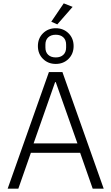

<svg xmlns="http://www.w3.org/2000/svg" viewBox="-20 -1130 667 1150"><path d="M323.2 -983.9 287.1 -1000 361.8 -1109.9 415 -1088.9ZM390.4 -777.3Q359.9 -747.1 314 -747.1Q268.1 -747.1 237.5 -777.3Q207 -807.6 207 -854Q207 -900.4 237.5 -930.7Q268.1 -960.9 314 -960.9Q359.9 -960.9 390.4 -930.7Q420.9 -900.4 420.9 -854Q420.9 -807.6 390.4 -777.3ZM376 -845.2V-862.8Q376 -890.6 359.4 -906.2Q342.8 -921.9 314 -921.9Q285.2 -921.9 268.6 -906.2Q252 -890.6 252 -862.8V-845.2Q252 -817.4 268.6 -801.8Q285.2 -786.1 314 -786.1Q342.8 -786.1 359.4 -801.8Q376 -817.4 376 -845.2ZM25.9 0 272.9 -698.2H354L601.1 0H535.2L460 -214.8H165L89.8 0ZM181.2 -271H443.8L314 -638.2H310.1Z"/></svg>

Font: Anuphan Light
Style: Regular
Weight: 300
Designer: Mike Abbink, Paul van der Laan, Pieter van Rosmalen, Mint Tantisuwanna
Foundry: Bold Monday; Cadson Demak
Version: Version 3.002;hotconv 1.0.109;makeotfexe 2.5.65596